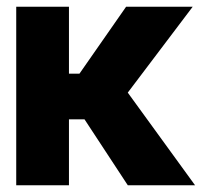

<svg xmlns="http://www.w3.org/2000/svg" viewBox="-20 -548 605 568"><path d="M28 0H184V-195H230L358 0H557L358 -274L550 -528H353L215 -330H184V-528H28Z"/></svg>

Font: Asimov Pro
Style: Blk
Weight: 900
Designer: Google
Version: Version 2.000980; 2014